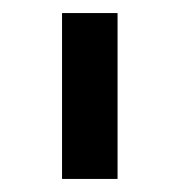

<svg xmlns="http://www.w3.org/2000/svg" viewBox="-20 -703 275 294"><path d="M75 -429V-683H160V-429Z"/></svg>

Font: RopaSansRegular
Style: Regular
Weight: 400
Designer: Botio Nikoltchev
Foundry: Botjo Nikoltchev
Version: Version 1.002